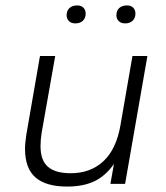

<svg xmlns="http://www.w3.org/2000/svg" viewBox="-20 -676 610 706"><path d="M227 10Q149 10 110.5 -23.5Q72 -57 72 -129Q72 -141 73.5 -154.5Q75 -168 77 -182L127 -470H183L133 -187Q131 -174 130 -162Q129 -150 129 -139Q129 -86 156.5 -62.5Q184 -39 240 -39Q313 -39 360.5 -83.5Q408 -128 423 -216L467 -470H522L440 0H386L399 -73Q367 -28 326 -9Q285 10 227 10ZM257 -590Q242 -590 233.5 -598.5Q225 -607 225 -620Q225 -637 235.5 -646.5Q246 -656 264 -656Q279 -656 287 -647.5Q295 -639 295 -626Q295 -610 285 -600Q275 -590 257 -590ZM440 -590Q425 -590 416.5 -598.5Q408 -607 408 -620Q408 -637 418.5 -646.5Q429 -656 447 -656Q462 -656 470 -647.5Q478 -639 478 -626Q478 -610 468 -600Q458 -590 440 -590Z"/></svg>

Font: Celebes Light
Style: Italic
Weight: 300
Italic angle: -10°
Designer: Anugrah Pasau
Foundry: Lafontype
Version: Version 1.000; ttfautohint (v1.8.4)